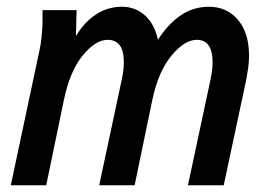

<svg xmlns="http://www.w3.org/2000/svg" viewBox="-20 -549 808 569"><path d="M12 0 96 -395Q101 -417 103 -437Q105 -457 106 -480V-519H207L205 -442Q230 -484 265 -506.5Q300 -529 341 -529Q381 -529 409.5 -503.5Q438 -478 448 -431Q478 -478 515.5 -503.5Q553 -529 599 -529Q652 -529 685 -490.5Q718 -452 718 -384Q718 -365 715.5 -348Q713 -331 710 -314L643 0H537L604 -314Q610 -341 610 -365Q610 -431 563 -431Q527 -431 488 -384Q449 -337 431 -251L379 0H274L341 -314Q344 -328 345.5 -340.5Q347 -353 347 -365Q347 -431 299 -431Q263 -431 225 -384.5Q187 -338 169 -251L117 0Z"/></svg>

Font: Radio Canada Condensed Medium
Style: Italic
Weight: 500
Width: 3
Italic angle: -12°
Designer: Charles Daoud, Etienne Aubert Bonn, Alexandre Saumier Demers, Jacques Le Bailly
Foundry: Radio-Canada
Version: Version 2.104; ttfautohint (v1.8.4.7-5d5b);gftools[0.9.28.de